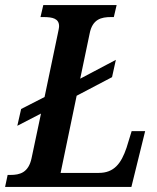

<svg xmlns="http://www.w3.org/2000/svg" viewBox="-39 -734 618 754"><path d="M-19 0H477L531 -219H478L458 -154C437 -92 409 -55 349 -55H199L262 -358L401 -431L416 -499L276 -425L313 -602C324 -659 359 -667 397 -667H408L419 -714H131L120 -667H132C168 -667 193 -661 193 -631C193 -624 190 -612 187 -597L136 -353L44 -306L29 -240L122 -288L85 -113C73 -56 39 -47 2 -47H-9Z"/></svg>

Font: Noto Serif Condensed SemiBold
Style: Italic
Weight: 600
Width: 3
Italic angle: -12°
Designer: Monotype Design Team
Foundry: Monotype Imaging Inc.
Version: Version 2.014